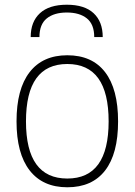

<svg xmlns="http://www.w3.org/2000/svg" viewBox="-20 -784 570 813"><path d="M110 -627Q110 -692 149 -728Q188 -764 263 -764Q338 -764 376.5 -728Q415 -692 415 -627H379Q379 -681 348 -706Q317 -731 263 -731Q209 -731 178 -706Q147 -681 147 -627ZM265 9Q161 9 105.5 -62.5Q50 -134 50 -270Q50 -407 105.5 -478.5Q161 -550 265 -550Q370 -550 425 -478.5Q480 -407 480 -270Q480 -133 425 -62Q370 9 265 9ZM265 -28Q440 -28 440 -270Q440 -513 265 -513Q90 -513 90 -270Q90 -28 265 -28Z"/></svg>

Font: Encode Sans Narrow
Style: Thin
Weight: 250
Designer: Pablo Impallari, Andres Torresi
Foundry: Pablo Impallari, Andres Torresi
Version: Version 1.000; ttfautohint (v1.00) -l 8 -r 50 -G 200 -x 14 -